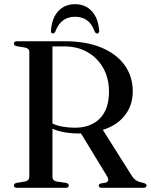

<svg xmlns="http://www.w3.org/2000/svg" viewBox="-20 -897 720 917"><path d="M614 -460.5Q614 -393.5 575.8 -345.2Q537.5 -297 471 -277L608.5 -59Q619.5 -42 631.8 -34.8Q644 -27.5 662 -24Q673 -21.5 676.5 -18.5Q680 -15.5 680 -11Q680 0 664 0H466.5Q451.5 0 451.5 -11Q451.5 -17.5 462 -21L484 -24.5Q506 -31 490.5 -56.5L367 -259.5Q363 -259.5 359 -259.5Q282 -259.5 230.5 -282V-52.5Q230.5 -34.5 250.5 -30L296 -23.5Q308.5 -20 308.5 -11Q308.5 0 293.5 0H62Q46.5 0 46.5 -11Q46.5 -20.5 59 -23.5L98.5 -30Q120 -34.5 120 -52.5V-649.5Q120 -666 98.5 -670L59 -676.5Q46.5 -679.5 46.5 -689Q46.5 -700 62 -700H288Q392 -700 464.8 -669.5Q537.5 -639 575.8 -585Q614 -531 614 -460.5ZM230.5 -675.5V-307Q253 -296.5 280.8 -291.8Q308.5 -287 337.5 -287Q413 -287 456.8 -331Q500.5 -375 500.5 -459.5Q500.5 -522 473.8 -570.8Q447 -619.5 398.8 -647.5Q350.5 -675.5 286 -675.5ZM338.5 -817Q270.5 -817 244 -746Q239.5 -737 233 -737Q222 -737 223.5 -751.5Q227.5 -810 258 -843.5Q288.5 -877 338.5 -877Q388 -877 418.5 -843.5Q449 -810 453.5 -751.5Q454.5 -737 443.5 -737Q437 -737 432.5 -746Q418.5 -784 395 -800.5Q371.5 -817 338.5 -817Z"/></svg>

Font: Fraunces 72pt
Style: Regular
Weight: 400
Version: Version 1.000;[0bf87f6ff]